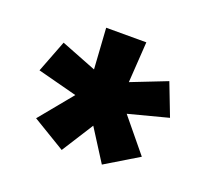

<svg xmlns="http://www.w3.org/2000/svg" viewBox="-81 -870 663 611"><g transform="rotate(20 250.0 -564.0)"><path d="M182 -357 71 -424 163 -536 29 -571 71 -680 191 -633 182 -771H318L309 -633L429 -680L471 -571L337 -536L429 -424L318 -357L250 -464Z"/></g></svg>

Font: Iosevka Slab Heavy
Style: Regular
Weight: 900
Monospace: yes
Designer: Belleve Invis
Foundry: Belleve Invis
Version: Version 11.1.0; ttfautohint (v1.8.3)